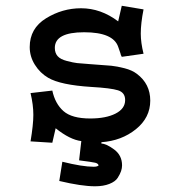

<svg xmlns="http://www.w3.org/2000/svg" viewBox="-20 -485 626 672"><path d="M335 12.7V17.6Q351.6 17.6 379.4 38.1Q407.2 58.6 407.2 93.8Q407.2 103.5 403.8 113.8Q400.4 124 392.1 137.2Q383.8 150.4 362.8 158.7Q341.8 167 312.5 167Q265.6 167 187.5 148.4L198.2 81.1Q268.6 98.6 307.6 98.6Q321.3 98.6 325.2 93.8Q323.2 86.9 313 84.5Q302.7 82 256.8 76.2L264.6 8.8Q224.6 3.9 174.8 -36.1L163.1 14.6L86.9 9.8Q96.7 -48.8 96.7 -83Q96.7 -118.2 86.9 -159.2L163.1 -168Q172.9 -122.1 202.1 -96.2Q231.4 -70.3 295.9 -70.3Q350.6 -70.3 384.3 -87.4Q418 -104.5 418 -134.8Q418 -161.1 393.1 -168.9Q368.2 -176.8 299.8 -180.7Q191.4 -187.5 148.4 -212.9Q120.1 -229.5 102.1 -258.3Q84 -287.1 84 -320.3Q84 -385.7 141.1 -420.9Q198.2 -456.1 263.7 -456.1Q333 -456.1 393.6 -410.2L406.2 -464.8L482.4 -452.1Q472.7 -403.3 472.7 -367.2Q472.7 -335.9 482.4 -296.9L406.2 -286.1Q402.3 -293 401.4 -298.8L393.6 -321.3Q376 -372.1 274.4 -372.1Q171.9 -372.1 171.9 -317.4Q171.9 -299.8 181.6 -288.6Q191.4 -277.3 214.4 -271.5Q237.3 -265.6 250 -264.2Q262.7 -262.7 293 -260.7Q349.6 -256.8 369.6 -254.9Q389.6 -252.9 416 -246.1Q442.4 -239.3 459 -226.6Q505.9 -191.4 505.9 -132.8Q505.9 -73.2 455.6 -32.7Q405.3 7.8 335 12.7Z"/></svg>

Font: Thabit-Bold
Style: Bold
Weight: 700
Designer: Regenerated by Nadim Shaikli
Foundry: MAK Alagha
Version: 0.01